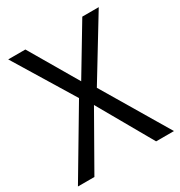

<svg xmlns="http://www.w3.org/2000/svg" viewBox="-169 -831 886 947"><g transform="rotate(-30 273.5 -357.5)"><path d="M546.9 0H445.3L269.5 -308.6L93.8 0H0L222.7 -375L15.6 -714.8H113.3L273.4 -441.4L437.5 -714.8H531.2L324.2 -375Z"/></g></svg>

Font: Droid Sans Fallback
Style: Regular
Weight: 400
Designer: Steve Matteson
Foundry: Ascender Corporation
Version: 3.00 (Khmer version)